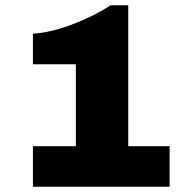

<svg xmlns="http://www.w3.org/2000/svg" viewBox="-20 -709 707 729"><path d="M467 -689V-154H624V0H105V-154H268V-465H105V-581Q172 -585 255 -616.5Q338 -648 400 -689Z"/></svg>

Font: Archicoco
Style: Regular
Weight: 400
Designer: Hector Gatti
Foundry: Hector Gatti
Version: 1.002